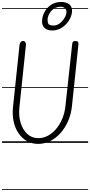

<svg xmlns="http://www.w3.org/2000/svg" viewBox="-25 -1408 888 1892"><path d="M350.5 10Q289.5 10 240.5 -17.8Q191.5 -45.5 157.8 -94.8Q124 -144 109.5 -209.8Q95 -275.5 103 -351.5L167.5 -965Q169.5 -982 178.5 -993Q187.5 -1004 203 -1004Q217.5 -1004 224.8 -992.2Q232 -980.5 230.5 -964.5L166 -348Q157.5 -265.5 178.5 -197Q199.5 -128.5 244.5 -87.5Q289.5 -46.5 352 -46.5Q402.5 -46.5 447.8 -71Q493 -95.5 529 -138.5Q565 -181.5 588.8 -238.5Q612.5 -295.5 619.5 -360.5L686.5 -974.5Q688 -987.5 694 -995.8Q700 -1004 718 -1004Q736 -1004 742.8 -995.8Q749.5 -987.5 748 -972L684 -362.5Q676 -284.5 646.8 -216.8Q617.5 -149 572.5 -98.2Q527.5 -47.5 470.8 -18.8Q414 10 350.5 10ZM350.5 10Q289.5 10 240.5 -17.8Q191.5 -45.5 157.8 -94.8Q124 -144 109.5 -209.8Q95 -275.5 103 -351.5L167.5 -965Q169.5 -982 178.5 -993Q187.5 -1004 203 -1004Q217.5 -1004 224.8 -992.2Q232 -980.5 230.5 -964.5L166 -348Q157.5 -265.5 178.5 -197Q199.5 -128.5 244.5 -87.5Q289.5 -46.5 352 -46.5Q402.5 -46.5 447.8 -71Q493 -95.5 529 -138.5Q565 -181.5 588.8 -238.5Q612.5 -295.5 619.5 -360.5L686.5 -974.5Q688 -987.5 694 -995.8Q700 -1004 718 -1004Q736 -1004 742.8 -995.8Q749.5 -987.5 748 -972L684 -362.5Q676 -284.5 646.8 -216.8Q617.5 -149 572.5 -98.2Q527.5 -47.5 470.8 -18.8Q414 10 350.5 10ZM486.5 -1107.5Q460 -1107.5 437.8 -1117.5Q415.5 -1127.5 402.5 -1147.2Q389.5 -1167 389.5 -1195.5Q389.5 -1231 402.5 -1265.2Q415.5 -1299.5 440 -1327.2Q464.5 -1355 499 -1371.8Q533.5 -1388.5 576 -1388.5Q627 -1388.5 656 -1366.5Q685 -1344.5 685 -1301.5Q685 -1271.5 671 -1238Q657 -1204.5 630.8 -1174.8Q604.5 -1145 568 -1126.2Q531.5 -1107.5 486.5 -1107.5ZM502 -1156.5Q536 -1156.5 565 -1179.2Q594 -1202 612 -1233.5Q630 -1265 630 -1290.5Q630 -1312 614 -1326.8Q598 -1341.5 576 -1341.5Q532.5 -1341.5 503.2 -1320.2Q474 -1299 459 -1269.2Q444 -1239.5 444 -1214Q444 -1192 448.5 -1179.5Q453 -1167 465.5 -1161.8Q478 -1156.5 502 -1156.5ZM-5 455H843.5V463H-5ZM-5 -16H843.5V0H-5ZM-5 -549H843.5V-541H-5ZM-5 -1329H843.5V-1321H-5Z"/></svg>

Font: Edu SA Dotted Guide
Style: Regular
Weight: 400
Designer: Tina and Corey Anderson, Eben Sorkin, Mirko Velimirovic
Foundry: Google for Education
Version: Version 2.000